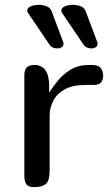

<svg xmlns="http://www.w3.org/2000/svg" viewBox="-20 -769 444 789"><path d="M404 -459Q404 -441 395.5 -430.5Q387 -420 365 -420H332Q278 -420 245.5 -401.5Q213 -383 198.5 -354Q184 -325 184 -295V-71Q184 -26 168.5 -13Q153 0 120 0Q96 0 88 -12.5Q80 -25 80 -47V-459Q80 -483 90.5 -492.5Q101 -502 123 -502Q150 -502 166 -481Q182 -460 182 -416V-391H184Q196 -410 216.5 -436Q237 -462 269 -482Q301 -502 345 -502H357Q383 -502 393 -490.5Q403 -479 404 -459ZM95 -716Q92 -719 92 -725Q92 -736 105 -742.5Q118 -749 141 -749Q157 -749 172 -743Q187 -737 192 -723L239 -598Q241 -594 241 -589Q241 -580 233.5 -575Q226 -570 216 -570Q194 -570 183 -586ZM235 -716Q232 -719 232 -725Q232 -736 245 -742.5Q258 -749 281 -749Q297 -749 312 -743Q327 -737 332 -723L379 -598Q381 -594 381 -589Q381 -580 373.5 -575Q366 -570 356 -570Q334 -570 323 -586Z"/></svg>

Font: Marmelad
Style: Regular
Weight: 400
Designer: Manvel Shmavonyan
Foundry: Cyreal
Version: Version 1.110; ttfautohint (v1.8.4.7-5d5b)